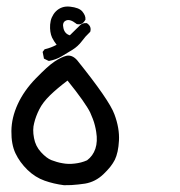

<svg xmlns="http://www.w3.org/2000/svg" viewBox="-20 -374 540 576"><path d="M171.9 181.6Q141.1 177.7 113.8 168Q85.9 158.2 62.5 135.7Q39.1 112.8 26.4 85.9Q13.7 59.1 14.2 19Q14.6 -21 33.2 -61.5Q51.8 -102.1 87.4 -138.7Q105.5 -157.2 119.1 -169.7Q132.8 -182.1 143.1 -189Q163.6 -202.6 178.7 -206.5Q196.3 -210.4 211.4 -193.4Q308.1 -73.2 323.2 -31.2Q338.9 10.7 336.9 47.9Q335.9 65.9 332.8 80.3Q329.6 94.7 324.7 105Q319.3 115.7 310.8 126.5Q302.2 137.2 290.5 148.4Q266.6 171.4 235.4 176.8Q225.6 178.2 215.3 179.4Q205.1 180.7 194.3 181.2Q183.6 181.6 172.9 181.6H172.4ZM241.2 106.9Q258.8 93.8 266.1 72.3Q273.4 50.3 268.6 21.5Q267.1 11.7 264.6 2Q262.2 -7.8 258.5 -17.3Q254.9 -26.9 250.5 -36.6Q244.1 -49.8 226.8 -74.5Q209.5 -99.1 182.6 -132.3Q150.9 -108.4 129.9 -87.9Q108.4 -66.9 98.1 -46.4Q87.4 -25.4 82.5 -4.9Q77.1 14.6 82 40Q86.4 64.5 103 82.5Q119.6 100.6 134.3 106.4Q142.1 109.4 150.4 111.8Q158.7 114.3 167.5 115.7Q184.6 119.1 204.1 116.7Q213.4 115.7 222.9 113.3Q232.4 110.8 241.2 106.9ZM124.5 -191.9 114.7 -196.8 111.8 -198.2 111.3 -201.2 108.4 -215.8 107.9 -218.3 109.4 -220.2 112.3 -224.1 113.8 -226.1 115.7 -226.6Q133.8 -231 149.9 -239.7Q142.1 -249.5 136.2 -261.2Q128.9 -277.3 130.4 -300.3Q130.9 -306.2 132.1 -311.5Q133.3 -316.9 135.5 -321.8Q137.7 -326.7 140.6 -331.3Q143.6 -335.9 147.5 -339.8Q155.8 -348.1 166.5 -351.8Q177.2 -355.5 190.4 -354Q203.6 -352.5 212.6 -349.1Q221.7 -345.7 227.1 -339.4Q231.9 -333.5 234.4 -327.6Q236.8 -321.8 236.3 -315.9V-314.5L235.4 -313.5Q226.6 -297.9 210.4 -301.8L209.5 -302.2L208.5 -303.2Q189 -318.4 177.2 -312Q166 -306.6 170.4 -289.1Q174.3 -272.5 189.5 -268.1L218.8 -296.9Q222.7 -301.3 228 -303.2Q233.4 -305.2 238.8 -304.7H240.2L241.7 -303.7Q254.9 -294.4 251 -279.8L250.5 -278.3L249 -276.9Q235.8 -264.6 225.6 -250.5Q213.9 -234.9 197.3 -224.6Q181.6 -214.8 165 -205.1Q147.5 -194.8 127.9 -191.4H126Z"/></svg>

Font: NaikaiFont
Style: SemiBold
Weight: 600
Version: Version 1.89